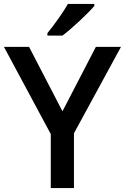

<svg xmlns="http://www.w3.org/2000/svg" viewBox="-20 -951 632 971"><path d="M295.9 -388.2 464.8 -713.9H591.8L354 -276.9V0H236.8V-272.9L0 -713.9H127ZM219.7 -771V-783.2Q247.6 -817.4 277.1 -859.4Q306.6 -901.4 323.7 -931.2H457V-920.9Q431.6 -891.1 381.1 -844Q330.6 -796.9 295.9 -771Z"/></svg>

Font: f0_41264          
Style: Regular
Weight: 600
Foundry: Ascender Corporation
Version: Version 1.10